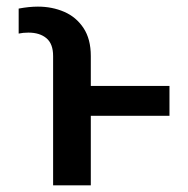

<svg xmlns="http://www.w3.org/2000/svg" viewBox="-20 -557 564 577"><path d="M139.6 0V-388.7Q139.6 -425.3 119.6 -442.1Q99.6 -459 65.4 -459Q49.3 -459 36.1 -456.1V-531.2Q67.4 -537.1 93.8 -537.1Q136.7 -537.1 172.9 -521.5Q209 -505.9 231 -472.7Q252.9 -439.5 252.9 -388.7V-298.8H489.3V-209H252.9V0Z"/></svg>

Font: Pretendard GOV Medium
Style: Regular
Weight: 500
Designer: Base glyphs from Inter by Rasmus Andersson; Hangeul glyphs from Noto Sans CJK(Source Han Sans) by Jang Soo-young and Kan
Foundry: Kil Hyung-jin
Version: Version 1.309